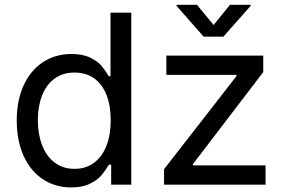

<svg xmlns="http://www.w3.org/2000/svg" viewBox="-20 -781 1205 812"><path d="M50.8 -271.5Q50.8 -356.4 80.1 -420.2Q109.4 -483.9 161.9 -518.3Q214.4 -552.7 282.2 -552.7Q330.6 -552.7 362.3 -536.9Q394 -521 408.7 -503.4Q423.3 -485.8 440.4 -458.5H447.3V-727.5H535.2V0H450.2V-84.5H440.4Q425.3 -59.1 409.2 -39.8Q393.1 -20.5 361.1 -4.4Q329.1 11.7 281.7 11.7Q213.9 11.7 161.4 -22.9Q108.9 -57.6 79.8 -121.8Q50.8 -186 50.8 -271.5ZM448.2 -272.5Q448.2 -333.5 430.7 -378.9Q413.1 -424.3 378.7 -449.2Q344.2 -474.1 294.9 -474.1Q244.6 -474.1 209.7 -447.8Q174.8 -421.4 157.5 -376Q140.1 -330.6 140.1 -272.5Q140.1 -213.9 158 -167.2Q175.8 -120.6 210.7 -93.8Q245.6 -66.9 294.9 -66.9Q343.3 -66.9 377.9 -92.8Q412.6 -118.7 430.4 -165Q448.2 -211.4 448.2 -272.5ZM673.8 -65.4 980 -459V-464.4H683.6V-545.9H1093.3V-476.1L795.9 -86.9V-81.5H1103V0H673.8ZM883.3 -675.3 952.6 -760.7H1040V-756.3L924.8 -626H841.3L726.6 -756.3V-760.7H813Z"/></svg>

Font: Raveo Variable
Style: Regular
Weight: 400
Designer: Jakub Foglar, Rasmus Andersson (Inter)
Foundry: Jakubfoglar.com
Version: Version 1.000;Glyphs 3.2.3 (3260)